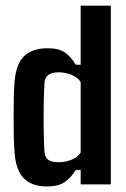

<svg xmlns="http://www.w3.org/2000/svg" viewBox="-20 -654 448 681"><path d="M146 7.3Q91.3 7.3 62.5 -23.4Q33.7 -54.2 30.8 -126Q29.3 -145 28.8 -174.8Q28.3 -204.6 28.3 -237.8Q28.3 -271 28.8 -300.8Q29.3 -330.6 30.8 -349.6Q33.7 -421.9 63.2 -452.4Q92.8 -482.9 147.9 -482.9Q189 -482.9 210.2 -468Q231.4 -453.1 249 -424.3H266.1V-633.8H373V0H266.1V-51.3H249Q231 -22.9 209 -7.8Q187 7.3 146 7.3ZM187.5 -78.6Q212.9 -78.6 234.6 -87.9Q256.3 -97.2 266.1 -112.3V-363.3Q256.3 -378.9 234.6 -388.2Q212.9 -397.5 188 -397.5Q139.6 -397.5 137.7 -359.9Q135.7 -325.2 135 -280Q134.3 -234.9 135 -190.9Q135.7 -147 137.7 -115.7Q139.2 -96.7 150.6 -87.6Q162.1 -78.6 187.5 -78.6Z"/></svg>

Font: Agdasima
Style: Bold
Weight: 700
Width: 3
Designer: The DocRepair Project, Patric King
Foundry: Google
Version: Version 2.002